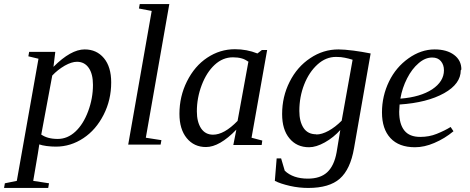

<svg xmlns="http://www.w3.org/2000/svg" viewBox="-80 -714 2320 948"><path d="M114 -1 107 44 84 179 162 191 158 214H-60L-56 191L3 179L110 -424L60 -436L64 -458H193L184 -384Q270 -470 338 -470Q397 -470 433 -427Q469 -384 469 -307Q469 -221 432 -148Q394 -73 332 -32Q269 10 196 10Q174 10 150 7Q128 4 114 -1ZM124 -51H122Q153 -28 205 -28Q253 -28 292 -64Q331 -100 355 -164Q379 -228 379 -295Q379 -349 358 -379Q337 -409 300 -409Q274 -409 240 -390Q204 -369 178 -341Z M640 -34 717 -22 713 0H553L669 -660L606 -672L610 -694H756Z M1162 -34 1215 -20 1212 2H1072L1087 -74Q1004 12 937 12Q878 12 842 -32Q806 -76 806 -152Q806 -238 843 -312Q881 -388 943 -429Q1006 -471 1080 -471Q1139 -471 1191 -450L1213 -467H1239ZM1146 -407 1148 -408Q1129 -422 1112 -426Q1094 -431 1070 -431Q1020 -431 980 -394Q940 -357 916 -294Q892 -231 892 -164Q892 -112 913 -80Q934 -49 972 -49Q1027 -49 1093 -117Z M1481 -51 1482 -50Q1509 -50 1542 -68Q1575 -86 1607 -118L1661 -419Q1649 -422 1640 -425Q1634 -427 1622 -429Q1610 -431 1603 -432Q1596 -433 1579 -433Q1529 -433 1488 -396Q1446 -358 1422 -297Q1398 -236 1398 -166Q1398 -114 1419 -82Q1440 -51 1481 -51ZM1601 -77 1602 -74Q1567 -35 1524 -11Q1481 13 1446 13Q1385 13 1349 -31Q1313 -74 1313 -151Q1313 -237 1350 -310Q1387 -384 1452 -427Q1516 -470 1591 -470Q1619 -470 1666 -464Q1705 -459 1750 -450L1668 18Q1650 122 1598 168Q1546 214 1442 214Q1396 214 1352 204Q1304 193 1277 179L1286 68H1308L1326 129Q1367 168 1440 168Q1501 168 1535 137Q1570 105 1582 38Z M2198 -371 2195 -367Q2195 -300 2113 -254Q2029 -207 1893 -198L1891 -162Q1891 -101 1917 -69Q1942 -38 1995 -38Q2039 -38 2076 -53Q2116 -69 2145 -87L2159 -66Q2116 -30 2064 -8Q2015 13 1969 13Q1890 13 1848 -32Q1806 -77 1806 -159Q1806 -240 1841 -312Q1875 -382 1937 -426Q1999 -470 2066 -470Q2126 -470 2162 -443Q2198 -416 2198 -371ZM1897 -228 1898 -227Q1996 -235 2054 -273Q2112 -312 2112 -367Q2112 -394 2097 -412Q2082 -430 2054 -430Q2019 -430 1987 -402Q1954 -374 1930 -327Q1906 -280 1897 -228Z"/></svg>

Font: Libra Serif Modern
Style: Italic
Weight: 400
Italic angle: -12°
Designer: Stefan Peev, Context Ltd
Foundry: Stefan Peev, Context Ltd
Version: Version 1.000